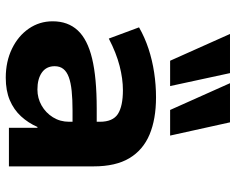

<svg xmlns="http://www.w3.org/2000/svg" viewBox="-96 -712 819 667"><g transform="rotate(90 313.5 -378.5)"><path d="M250 11Q194 11 149.5 -10.5Q105 -32 79.5 -69Q54 -106 54 -152Q54 -205 85.5 -239Q117 -273 183.5 -289Q250 -305 357 -305H423V-221H364Q325 -221 296 -218Q267 -215 248 -208Q229 -201 219.5 -189Q210 -177 210 -159Q210 -130 232 -114.5Q254 -99 291 -99Q321 -99 346.5 -113.5Q372 -128 387.5 -153Q403 -178 403 -209V-316Q403 -361 376 -378.5Q349 -396 293 -396Q254 -396 209 -384.5Q164 -373 114 -347L75 -452Q110 -472 149.5 -485Q189 -498 232 -504.5Q275 -511 318 -511Q394 -511 447.5 -488.5Q501 -466 529.5 -418.5Q558 -371 558 -294V0H424V-99H421Q407 -67 384 -42Q361 -17 328 -3Q295 11 250 11ZM362 -560 269 -768H405L451 -560ZM191 -560 98 -768H234L279 -560Z"/></g></svg>

Font: Nunito Sans 8pt ExtraBold
Style: Regular
Weight: 800
Version: Version 3.101;gftools[0.9.27]